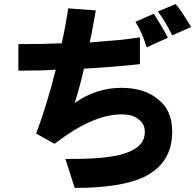

<svg xmlns="http://www.w3.org/2000/svg" viewBox="-20 -777 960 940"><path d="M823 -604Q791 -670 753 -721Q781 -733 797 -739Q808 -744 818.5 -748Q829 -752 840 -757Q858 -736 874.5 -711Q891 -686 916 -645ZM337 116Q316 48 300 1H337Q523 1 603 -30Q647 -47 668 -71.5Q689 -96 689 -130Q689 -171 661 -190Q634 -217 575 -217Q505 -217 424.5 -182Q344 -147 247 -73L157 -123Q210 -265 253 -436Q193 -431 70 -431V-561Q189 -561 282 -565Q300 -643 314 -736L449 -726Q445 -700 442 -687Q427 -600 419 -569L454 -572Q521 -577 561.5 -581Q602 -585 665 -594V-463Q529 -448 391 -441Q373 -360 346 -273Q451 -347 574 -347Q690 -347 757 -288Q823 -236 823 -132Q823 23 684 90Q571 143 346 143ZM750 -569 698 -545Q677 -617 643 -670Q673 -684 688 -690L733 -710Q753 -678 769.5 -650.5Q786 -623 802 -592Z"/></svg>

Font: BM Euljiro oraeorae
Style: Regular
Weight: 400
Designer: Bongjin Kim; Bomjun Kim; Myungsoo Han; Hyesun Chae; Mikyoung Jeong; Wujin Sim; Minjae Kang; Suwha Jang;
Foundry: Sandoll Inc.
Version: Version 1.000;hotconv 1.0.109;makeexe 2.5.65596